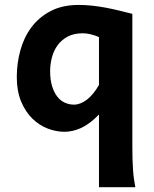

<svg xmlns="http://www.w3.org/2000/svg" viewBox="-20 -528 631 787"><path d="M385.7 -376Q370.6 -382.8 352.8 -387.2Q335 -391.6 319.8 -391.6Q283.2 -391.6 257.8 -378.2Q232.4 -364.7 216.3 -342.8Q200.2 -320.8 192.9 -293Q185.5 -265.1 185.5 -236.8Q185.5 -200.7 193.6 -174.6Q201.7 -148.4 215.1 -131.6Q228.5 -114.7 246.3 -106.9Q264.2 -99.1 283.2 -99.1Q309.1 -99.1 335.7 -119.1Q362.3 -139.2 385.7 -179.7ZM385.7 -58.6Q347.7 -19.5 313 -3.7Q278.3 12.2 244.1 12.2Q210.4 12.2 175.8 -1Q141.1 -14.2 112.8 -41.7Q84.5 -69.3 66.7 -111.8Q48.8 -154.3 48.8 -212.4Q48.8 -268.6 63.5 -321.8Q78.1 -375 108.9 -416.3Q139.6 -457.5 187.7 -482.7Q235.8 -507.8 302.7 -507.8Q330.6 -507.8 359.1 -504.6Q387.7 -501.5 415.8 -496.1Q443.8 -490.7 470.7 -484.1Q497.6 -477.5 522.5 -471.2V73.2Q522.5 102.5 523.2 126.2Q523.9 149.9 525.4 169.9Q526.9 189.9 529.3 206.8Q531.7 223.6 534.7 239.3H385.7Z"/></svg>

Font: Andika New Basic
Style: Bold
Weight: 700
Designer: Victor Gaultney, Annie Olsen, Pablo Ugerman
Foundry: SIL International
Version: Version 5.500; ttfautohint (v1.8.3)